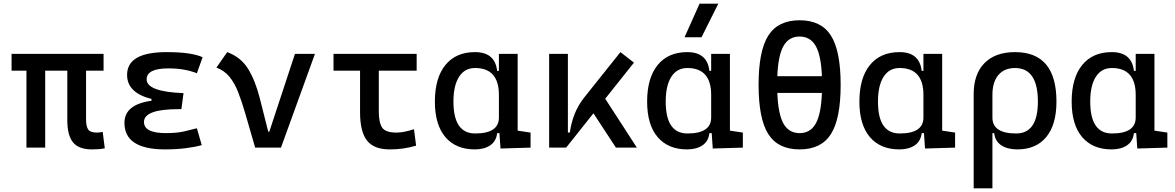

<svg xmlns="http://www.w3.org/2000/svg" viewBox="-20 -815 6485 1060"><path d="M126 0V-424.8H43.9V-517.6H551.8V-424.8H455.1V-156.2Q455.1 -117.7 466.6 -100.3Q478 -83 516.6 -83Q523.4 -83 530.5 -84Q537.6 -85 546.9 -86.9L558.6 3.9Q540.5 7.3 525.4 8.5Q510.3 9.8 487.3 9.8Q415.5 9.8 383.5 -28.6Q351.6 -66.9 351.6 -151.4V-424.8H229.5V0Z M891.6 9.8Q667 9.8 667 -136.7Q667 -238.3 816.4 -258.8V-268.6Q681.6 -302.7 681.6 -401.4Q681.6 -527.3 899.4 -527.3Q1037.6 -527.3 1098.6 -499L1066.9 -410.6Q999.5 -437.5 910.2 -437.5Q789.6 -437.5 789.6 -377Q789.6 -308.6 993.2 -300.8L981.4 -212.4H965.8Q774.9 -212.4 774.9 -141.6Q774.9 -80.1 895.5 -80.1Q956.1 -80.1 995.8 -89.4Q1035.6 -98.6 1066.9 -106.9L1093.8 -13.7Q1054.7 -2.9 1003.7 3.4Q952.6 9.8 891.6 9.8Z M1388.7 0 1333.5 -190.4Q1314.5 -255.9 1294.7 -306.4Q1274.9 -356.9 1246.8 -391.1Q1218.8 -425.3 1174.8 -441.9L1234.4 -527.3Q1309.6 -499.5 1349.4 -435.3Q1389.2 -371.1 1414.1 -273.4L1460.9 -87.9H1466.8L1608.4 -517.6H1718.8L1531.2 0Z M2130.9 9.8Q2044.4 9.8 2006.1 -39.1Q1967.8 -87.9 1967.8 -195.3V-424.8H1821.3V-517.6H2280.3V-424.8H2071.3V-200.2Q2071.3 -138.7 2089.6 -110.8Q2107.9 -83 2169.9 -83Q2208 -83 2265.6 -101.6L2277.3 -10.7Q2239.7 0 2205.1 4.9Q2170.4 9.8 2130.9 9.8Z M2601.6 9.8Q2496.6 9.8 2438.7 -58.3Q2380.9 -126.5 2380.9 -253.9Q2380.9 -384.3 2438.7 -455.8Q2496.6 -527.3 2602.5 -527.3Q2712.9 -527.3 2724.6 -423.8H2734.4V-517.6H2837.9V-93.8L2909.2 -83V0L2743.2 4.9L2737.3 -80.1H2724.6Q2719.7 -35.6 2686.8 -12.9Q2653.8 9.8 2601.6 9.8ZM2483.4 -253.9Q2483.4 -78.1 2603.5 -78.1Q2734.4 -78.1 2734.4 -166V-291Q2734.4 -439.5 2602.5 -439.5Q2545.4 -439.5 2514.4 -391.1Q2483.4 -342.8 2483.4 -253.9Z M3011.7 0V-517.6H3115.2V-83.5H3126Q3133.3 -137.2 3152.6 -186Q3171.9 -234.9 3207 -278.8L3405.3 -527.3L3480 -469.2L3321.3 -270L3496.1 0H3380.4L3256.3 -189.5L3105.5 0Z M3773.4 9.8Q3668.5 9.8 3610.6 -58.3Q3552.7 -126.5 3552.7 -253.9Q3552.7 -384.3 3610.6 -455.8Q3668.5 -527.3 3774.4 -527.3Q3884.8 -527.3 3896.5 -423.8H3906.2V-517.6H4009.8V-93.8L4081.1 -83V0L3915 4.9L3909.2 -80.1H3896.5Q3891.6 -35.6 3858.6 -12.9Q3825.7 9.8 3773.4 9.8ZM3655.3 -253.9Q3655.3 -78.1 3775.4 -78.1Q3906.2 -78.1 3906.2 -166V-291Q3906.2 -439.5 3774.4 -439.5Q3717.3 -439.5 3686.3 -391.1Q3655.3 -342.8 3655.3 -253.9ZM3759.3 -609.4 3842.3 -794.9H3945.8L3853 -609.4Z M4394.5 9.8Q4275.4 9.8 4221.7 -74.7Q4168 -159.2 4168 -346.7Q4168 -534.2 4221.7 -618.7Q4275.4 -703.1 4394.5 -703.1Q4513.7 -703.1 4567.4 -618.7Q4621.1 -534.2 4621.1 -346.7Q4621.1 -159.2 4567.4 -74.7Q4513.7 9.8 4394.5 9.8ZM4394.5 -613.3Q4335.4 -613.3 4305.7 -561.3Q4275.9 -509.3 4271.5 -394.5H4517.6Q4513.2 -509.3 4483.4 -561.3Q4453.6 -613.3 4394.5 -613.3ZM4394.5 -80.1Q4454.1 -80.1 4483.6 -132.8Q4513.2 -185.5 4517.6 -301.8H4271.5Q4275.9 -185.5 4305.4 -132.8Q4335 -80.1 4394.5 -80.1Z M4945.3 9.8Q4840.3 9.8 4782.5 -58.3Q4724.6 -126.5 4724.6 -253.9Q4724.6 -384.3 4782.5 -455.8Q4840.3 -527.3 4946.3 -527.3Q5056.6 -527.3 5068.4 -423.8H5078.1V-517.6H5181.6V-93.8L5252.9 -83V0L5086.9 4.9L5081.1 -80.1H5068.4Q5063.5 -35.6 5030.5 -12.9Q4997.6 9.8 4945.3 9.8ZM4827.1 -253.9Q4827.1 -78.1 4947.3 -78.1Q5078.1 -78.1 5078.1 -166V-291Q5078.1 -439.5 4946.3 -439.5Q4889.2 -439.5 4858.2 -391.1Q4827.1 -342.8 4827.1 -253.9Z M5355.5 224.6V-295.4Q5355.5 -406.2 5415.3 -466.8Q5475.1 -527.3 5584 -527.3Q5812.5 -527.3 5812.5 -253.9Q5812.5 -126.5 5756.1 -58.3Q5699.7 9.8 5596.7 9.8Q5542 9.8 5507.8 -12.9Q5473.6 -35.6 5468.8 -80.1H5459V224.6ZM5584 -439.5Q5524.4 -439.5 5491.7 -400.6Q5459 -361.8 5459 -291V-166Q5459 -78.1 5589.8 -78.1Q5710 -78.1 5710 -253.9Q5710 -439.5 5584 -439.5Z M6117.2 9.8Q6012.2 9.8 5954.3 -58.3Q5896.5 -126.5 5896.5 -253.9Q5896.5 -384.3 5954.3 -455.8Q6012.2 -527.3 6118.2 -527.3Q6228.5 -527.3 6240.2 -423.8H6250V-517.6H6353.5V-93.8L6424.8 -83V0L6258.8 4.9L6252.9 -80.1H6240.2Q6235.4 -35.6 6202.4 -12.9Q6169.4 9.8 6117.2 9.8ZM5999 -253.9Q5999 -78.1 6119.1 -78.1Q6250 -78.1 6250 -166V-291Q6250 -439.5 6118.2 -439.5Q6061 -439.5 6030 -391.1Q5999 -342.8 5999 -253.9Z"/></svg>

Font: Caskaydia Cove
Style: Regular
Weight: 400
Monospace: yes
Designer: Aaron Bell
Foundry: Saja Typeworks
Version: Version 4.300; ttfautohint (v1.8.3)